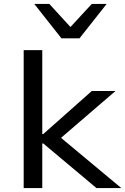

<svg xmlns="http://www.w3.org/2000/svg" viewBox="-20 -961 640 981"><path d="M101 0V-705H196V-276H201L449 -496H570L269 -237L271 -274L600 0H473L201 -228H196V0ZM294 -765 155 -941H232L340 -823L449 -941H525L386 -765Z"/></svg>

Font: Nunito Sans 7pt SemiExpanded
Style: Regular
Weight: 400
Width: 6
Designer: Vernon Adams
Foundry: Vernon Adams
Version: Version 3.101;gftools[0.9.27]